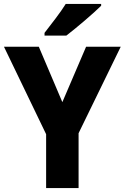

<svg xmlns="http://www.w3.org/2000/svg" viewBox="-20 -950 630 970"><path d="M491 -921V-930H312C285 -886 238 -827 205 -784V-770H315C366 -809 454 -884 491 -921ZM295 -434 176 -714H0L213 -272V0H377V-277L590 -714H415Z"/></svg>

Font: Noto Sans Lao Looped SemiCondensed ExtraBold
Style: Regular
Weight: 800
Width: 4
Designer: Mark Frömberg, Ben Mitchell
Foundry: The Fontpad Ltd
Version: Version 1.002